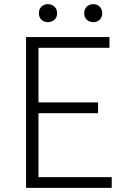

<svg xmlns="http://www.w3.org/2000/svg" viewBox="-20 -908 613 928"><path d="M106 0V-729H509V-677H166V-413H454V-361H166V-52H520V0ZM211 -801Q193 -801 180.5 -812.5Q168 -824 168 -844Q168 -864 180.5 -876Q193 -888 211 -888Q230 -888 243 -876Q256 -864 256 -844Q256 -824 243 -812.5Q230 -801 211 -801ZM431 -801Q412 -801 399.5 -812.5Q387 -824 387 -844Q387 -864 399.5 -876Q412 -888 431 -888Q449 -888 461.5 -876Q474 -864 474 -844Q474 -824 461.5 -812.5Q449 -801 431 -801Z"/></svg>

Font: Noto Sans SC Thin Light
Style: Regular
Weight: 300
Version: Version 2.004-H2;hotconv 1.0.118;makeotfexe 2.5.65603